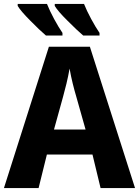

<svg xmlns="http://www.w3.org/2000/svg" viewBox="-20 -954 705 974"><path d="M665 0 436 -716.8H228L0 0H175.8L217.8 -169.9H449.2L490.2 0ZM253.9 -296.9 299.8 -462.9C311 -503.4 323.7 -552.7 333 -606C342.3 -552.7 355 -504.4 367.2 -462.9L414.1 -296.9ZM257.8 -934.1V-923.8C268.1 -906.7 289.1 -881.8 321.8 -849.6C354 -816.9 380.9 -792 401.9 -773.9H484.9V-787.1C471.7 -806.2 457.5 -830.1 442.4 -857.9C427.2 -885.7 415.5 -911.1 406.2 -934.1ZM69.8 -934.1V-923.8C80.1 -906.7 101.1 -881.8 133.3 -849.6C165 -816.9 191.9 -792 212.9 -773.9H296.9V-787.1C283.7 -806.2 269.5 -830.1 254.4 -857.9C239.3 -885.7 227.5 -911.1 218.3 -934.1Z"/></svg>

Font: Avrile Sans
Style: Bold
Weight: 700
Designer: Monotype Design Team, Google (font), Stefan Peev (BGR Cyrillic), Cristiano Sobral (main changes)
Foundry: The Avrile Sans Project Authors
Version: Version 3.110